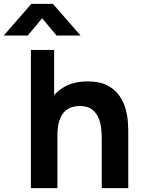

<svg xmlns="http://www.w3.org/2000/svg" viewBox="-92 -980 748 1000"><path d="M-72.5 -795 71.5 -960H183.5L327.5 -795H202.5L127.5 -885L52.5 -795ZM438 0V-255Q438 -273.5 436 -302.2Q434 -331 423.5 -360Q413 -389 389.2 -408.5Q365.5 -428 322 -428Q304.5 -428 284.5 -422.5Q264.5 -417 247 -401.2Q229.5 -385.5 218.2 -355Q207 -324.5 207 -274L129 -311Q129 -375 155 -431Q181 -487 233.2 -521.5Q285.5 -556 365 -556Q428.5 -556 468.5 -534.5Q508.5 -513 530.8 -480Q553 -447 562.5 -411.2Q572 -375.5 574 -346Q576 -316.5 576 -303V0ZM69 0V-720H190V-350H207V0Z"/></svg>

Font: Manrope ExtraLight ExtraBold
Style: Regular
Weight: 800
Version: Version 4.504